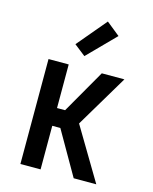

<svg xmlns="http://www.w3.org/2000/svg" viewBox="-115 -843 730 919"><g transform="rotate(15 250.0 -383.5)"><path d="M340 0 216 -216H176V0H76V-520H176V-304H216L340 -520H452L297 -260L452 0ZM238 -578 182 -622 304 -767 371 -713Z"/></g></svg>

Font: Iosevka Term Semibold
Style: Regular
Weight: 600
Monospace: yes
Designer: Belleve Invis
Foundry: Belleve Invis
Version: Version 31.4.0